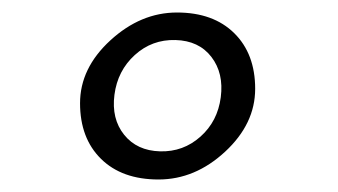

<svg xmlns="http://www.w3.org/2000/svg" viewBox="-20 -713 540 307"><path d="M263 -693Q321 -693 354.5 -660Q388 -627 388 -571Q388 -515 340 -470.5Q292 -426 233.5 -426Q175 -426 141.5 -459Q108 -492 108 -548Q108 -604 156.5 -648.5Q205 -693 263 -693ZM333 -557.5Q338 -596 318 -622Q298 -648 260.5 -649Q223 -650 195.5 -625Q168 -600 163 -561.5Q158 -523 178.5 -497.5Q199 -472 236 -471Q273 -470 300.5 -494.5Q328 -519 333 -557.5Z"/></svg>

Font: TypoPRO Lekton
Style: Italic
Weight: 400
Italic angle: -9.3°
Designer: Paolo Mazzetti, Luciano Perondi, Raffaele Flato, Elena Papassissa, Emilio Macchia, Michela Povoleri, Tobias Seemiller, R
Version: Version 3.000